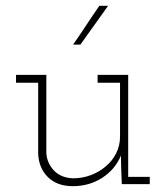

<svg xmlns="http://www.w3.org/2000/svg" viewBox="-20 -632 569 659"><path d="M395 -98 396 -53 398 0H494V-25H420V-375H315V-348H392V-163Q392 -132 378.5 -105.5Q365 -79 343 -61Q321 -42 292 -31Q263 -20 230 -20Q188 -22 164.5 -47.5Q141 -73 139 -107V-375H35V-348H111V-105Q113 -55 144.5 -24Q176 7 230 7Q286 7 330.5 -21.5Q375 -50 395 -98ZM256 -479Q280 -512 303.5 -545.5Q327 -579 351 -612H321Q298 -579 276 -545.5Q254 -512 231 -479Z"/></svg>

Font: Josefin Slab Thin Light
Style: Regular
Weight: 300
Version: Version 2.000